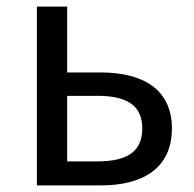

<svg xmlns="http://www.w3.org/2000/svg" viewBox="-20 -563 588 583"><path d="M92 0H286C415 0 502 -53 502 -173C502 -291 415 -343 286 -343H184V-543H92ZM184 -73V-272H276C368 -272 412 -241 412 -173C412 -104 368 -73 276 -73Z"/></svg>

Font: Noto Sans KR
Style: Regular
Weight: 400
Designer: Ryoko NISHIZUKA 西塚涼子 (kana, bopomofo & ideographs); Paul D. Hunt (Latin, Greek & Cyrillic); Sandoll Communications 산돌커뮤니
Foundry: Adobe
Version: Version 2.004;hotconv 1.0.118;makeotfexe 2.5.65603